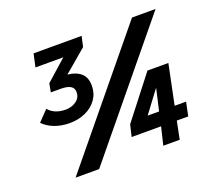

<svg xmlns="http://www.w3.org/2000/svg" viewBox="-116 -850 1139 1010"><g transform="rotate(-20 453.0 -345.0)"><path d="M68 -335 124 -393Q157 -354 220 -354Q253 -354 278.5 -372Q304 -390 304 -422Q304 -466 232 -466H176L185 -514L301 -617H145L161 -690H430L417 -632L290 -524Q336 -520 363.5 -496.5Q391 -473 391 -426Q391 -383 368 -350Q345 -317 305 -298.5Q265 -280 215 -280Q169 -280 131 -294.5Q93 -309 68 -335ZM145 0 712 -690H844L277 0ZM495 -100 511 -166 693 -400H810L764 -177H828L812 -100H748L728 0H636L660 -100ZM613 -177H677L705 -300Z"/></g></svg>

Font: Radio Canada Medium
Style: Italic
Weight: 500
Italic angle: -12°
Designer: Charles Daoud, Etienne Aubert Bonn, Alexandre Saumier Demers, Jacques Le Bailly
Foundry: Radio-Canada
Version: Version 2.104; ttfautohint (v1.8.4.7-5d5b);gftools[0.9.28.de